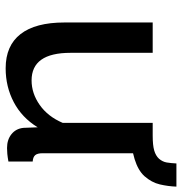

<svg xmlns="http://www.w3.org/2000/svg" viewBox="-2 -648 659 696"><g transform="rotate(90 328.0 -299.5)"><path d="M61 -203V-523H171V-225Q171 -84 271 -84Q318 -84 360 -113.5Q402 -143 425 -197V-523H535V-124Q535 -105 542 -97Q549 -89 565 -88V0Q548 3 537 4Q526 5 516 5Q486 5 466 -11Q446 -27 443 -54L441 -106Q406 -49 350 -19.5Q294 10 227 10Q145 10 103 -44Q61 -98 61 -203ZM469 -445 471 -523Q506 -523 525 -528.5Q544 -534 555 -546Q566 -559 568.5 -574Q571 -589 572 -609H656Q655 -579 648 -549Q641 -519 618 -493Q597 -470 556.5 -457.5Q516 -445 469 -445Z"/></g></svg>

Font: Raleway SemiBold
Style: Regular
Weight: 600
Designer: Matt McInerney, Pablo Impallari, Rodrigo Fuenzalida
Foundry: Matt McInerney, Pablo Impallari, Rodrigo Fuenzalida
Version: Version 4.026